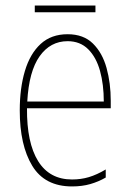

<svg xmlns="http://www.w3.org/2000/svg" viewBox="-20 -660 468 690"><path d="M223 -537Q280 -537 314 -503.5Q348 -470 363 -415.5Q378 -361 378 -298V-271H77Q76 -147 117 -81Q158 -15 239 -15Q271 -15 299.5 -23.5Q328 -32 360 -51V-22Q334 -7 304.5 1.5Q275 10 239 10Q141 10 96 -64Q51 -138 51 -263Q51 -343 69.5 -405Q88 -467 126 -502Q164 -537 223 -537ZM223 -512Q161 -512 122.5 -458Q84 -404 78 -295H353Q353 -356 339.5 -405Q326 -454 297 -483Q268 -512 223 -512ZM323 -640V-616H105V-640Z"/></svg>

Font: Noto Sans Georgian Condensed Thin
Style: Regular
Weight: 100
Width: 3
Designer: Monotype Design Team, Akaki Razmadze
Foundry: Google LLC
Version: Version 2.005; ttfautohint (v1.8.4.7-5d5b)